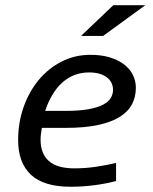

<svg xmlns="http://www.w3.org/2000/svg" viewBox="-20 -710 590 739"><path d="M141.1 -217.8Q138.7 -205.1 137.5 -193.8Q136.2 -182.6 136.2 -171.9Q136.2 -118.7 168 -90.3Q199.7 -62 266.1 -62Q309.1 -62 351.3 -68.4Q393.6 -74.7 426.8 -83V-13.2Q390.1 -3.4 344.5 2.7Q298.8 8.8 252 8.8Q148.4 8.8 99.1 -37.4Q49.8 -83.5 49.8 -170.9Q49.8 -238.3 70.8 -297.9Q91.8 -357.4 128.9 -402.1Q166 -446.8 217 -472.9Q268.1 -499 328.1 -499Q369.6 -499 402.1 -489.3Q434.6 -479.5 457 -462.4Q479.5 -445.3 491.2 -422.1Q502.9 -398.9 502.9 -372.1Q502.9 -336.9 488 -308.6Q473.1 -280.3 440.7 -260Q408.2 -239.7 356.9 -228.8Q305.7 -217.8 232.9 -217.8ZM231.9 -283.2Q286.1 -283.2 321.5 -289.8Q356.9 -296.4 377.7 -307.6Q398.4 -318.8 406.7 -333.5Q415 -348.1 415 -363.8Q415 -377.4 409.7 -389.6Q404.3 -401.9 392.8 -411.1Q381.3 -420.4 364 -425.8Q346.7 -431.2 323.2 -431.2Q291.5 -431.2 265.4 -420.7Q239.3 -410.2 218.3 -390.9Q197.3 -371.6 181.2 -344.2Q165 -316.9 153.8 -283.2ZM539.1 -689.9 377 -571.8H292L416 -689.9ZM0 -490.2Z"/></svg>

Font: Code New Roman
Style: Italic
Weight: 400
Italic angle: -11°
Monospace: yes
Designer: Sam Radian
Foundry: Code New Roman
Version: Version 1.508 October 19, 2014